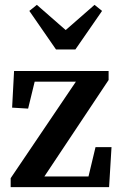

<svg xmlns="http://www.w3.org/2000/svg" viewBox="-20 -772 500 792"><path d="M24 0V-37L293 -435H123L96 -324L30 -328L38 -479H428V-442L163 -44H345L374 -165H440L430 0ZM132 -752 251 -648 370 -752 401 -727 291 -568H211L101 -727Z"/></svg>

Font: Source Serif Pro SemiBold
Style: Regular
Weight: 600
Designer: Frank Grießhammer
Foundry: Adobe Systems Incorporated
Version: Version 3.001;hotconv 1.0.111;makeotfexe 2.5.65597